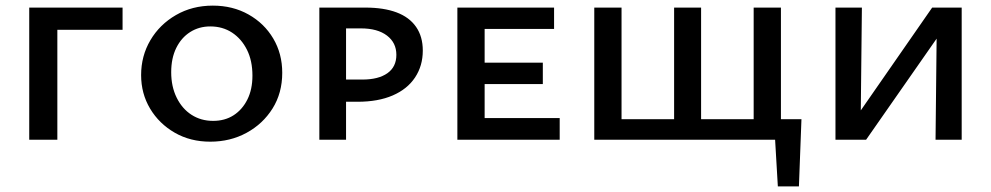

<svg xmlns="http://www.w3.org/2000/svg" viewBox="-20 -497 3525 683"><path d="M84 0V-470H184V0ZM84 -391V-470H416V-391Z M728 7Q657 7 601.5 -25Q546 -57 514 -110.5Q482 -164 482 -230Q482 -298 515 -354Q548 -410 606 -443.5Q664 -477 737 -477Q808 -477 864 -445.5Q920 -414 952 -360Q984 -306 984 -238Q984 -166 949.5 -111Q915 -56 857 -24.5Q799 7 728 7ZM738 -67Q780 -67 811 -87Q842 -107 860 -143Q878 -179 878 -228Q878 -281 858.5 -320Q839 -359 805.5 -381Q772 -403 728 -403Q688 -403 656.5 -383Q625 -363 607 -326.5Q589 -290 589 -240Q589 -189 608.5 -149.5Q628 -110 661.5 -88.5Q695 -67 738 -67Z M1116 0V-470H1280Q1345 -470 1390.5 -453Q1436 -436 1460 -401.5Q1484 -367 1484 -317Q1484 -263 1456.5 -221.5Q1429 -180 1377 -157.5Q1325 -135 1252 -135H1164V-214H1269Q1326 -214 1358 -236.5Q1390 -259 1390 -302Q1390 -345 1356.5 -370.5Q1323 -396 1264 -396H1211V0Z M1607 0V-470H1704V0ZM1640 0V-77H1971V0ZM1640 -198V-274H1911V-198ZM1640 -394V-470H1951V-394Z M2705 0V-73H2831L2789 0ZM2747 166 2733 -73H2831L2822 166ZM2141 0V-73H2711V0ZM2094 0V-470H2191V0ZM2378 0V-470H2474V0ZM2661 0V-470H2758V0Z M3003 0V-48L3296 -470H3354V-420L3061 0ZM2952 0V-470H3046L3041 0ZM3308 0 3313 -470H3401V0Z"/></svg>

Font: Ysabeau SC SemiBold
Style: Regular
Weight: 600
Designer: Christian Thalmann (Catharsis Fonts)
Version: Version 2.001;gftools[0.9.30]; featfreeze: smcp